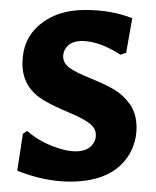

<svg xmlns="http://www.w3.org/2000/svg" viewBox="-20 -351 308 379"><path d="M241.1 -315 229 -246.7 217.8 -243Q175.7 -270.1 141.1 -270.1Q124.3 -270.1 114.5 -261.2Q104.7 -252.3 104.7 -239.3Q104.7 -226.2 117.8 -216.8Q130.8 -207.5 158.9 -196.3Q186.9 -185 205.1 -174.3Q223.4 -163.6 236.4 -145.3Q249.5 -127.1 249.5 -99.1Q249.5 -71 235.5 -46.7Q202.8 7.5 118.7 7.5Q68.2 7.5 14 -14L25.2 -86.9L33.6 -92.5Q55.1 -73.8 82.2 -63.1Q109.3 -52.3 129 -52.3Q148.6 -52.3 158.9 -61.7Q169.2 -71 169.2 -84.6Q169.2 -98.1 156.1 -107.9Q143 -117.8 115 -129.4Q86.9 -141.1 69.2 -151.4Q24.3 -176.6 24.3 -225.2Q24.3 -273.8 58.4 -302.3Q92.5 -330.8 145.8 -331.3Q199.1 -331.8 241.1 -315Z"/></svg>

Font: Gurajada
Style: Regular
Weight: 400
Designer: Purushoth Kumar Guthula
Foundry: SiliconAndhra, USA.
Version: Version 1.0.3; ttfautohint (v1.2.42-39fb)